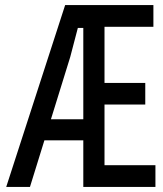

<svg xmlns="http://www.w3.org/2000/svg" viewBox="-20 -736 640 756"><path d="M4.5 0 236.5 -716H373.5L346 -626H286.5L256.5 -511.5L98 0ZM119 -183.5 137 -266.5H334.5V-183.5ZM308 0V-716H584V-630.5H391.5V-85.5H592V0ZM354.5 -324.5V-409.5H552V-324.5Z"/></svg>

Font: Google Sans Code
Style: Regular
Weight: 400
Monospace: yes
Designer: Google Sans Code Authors
Foundry: Google LLC
Version: Version 6.000